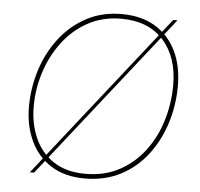

<svg xmlns="http://www.w3.org/2000/svg" viewBox="-51 -756 850 815"><g transform="rotate(5 374.0 -348.5)"><path d="M339 6Q254 6 195.5 -31Q137 -68 107 -132.5Q77 -197 77 -277Q77 -357 101 -433Q125 -509 171.5 -570Q218 -631 284.5 -667Q351 -703 436 -703Q519 -703 577.5 -668Q636 -633 667.5 -569.5Q699 -506 699 -419Q699 -337 675 -261Q651 -185 605 -124.5Q559 -64 492 -29Q425 6 339 6ZM340 -14Q422 -14 485 -48Q548 -82 591.5 -140Q635 -198 657 -271Q679 -344 679 -422Q679 -541 615 -612Q551 -683 436 -683Q355 -683 292 -648Q229 -613 185.5 -554.5Q142 -496 119.5 -425Q97 -354 97 -281Q97 -207 123.5 -146.5Q150 -86 204 -50Q258 -14 340 -14ZM105 0 655 -697H673L123 0Z"/></g></svg>

Font: Hanken Grotesk Thin
Style: Italic
Weight: 250
Italic angle: -8°
Designer: Alfredo Marco Pradil
Foundry: Hanken Design Co.
Version: Version 3.013